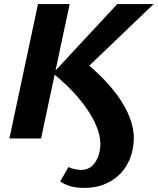

<svg xmlns="http://www.w3.org/2000/svg" viewBox="-20 -678 772 940"><path d="M393 242Q356 242 326.5 234Q297 226 275 210L315 140Q328 146 345 150Q362 154 377 154Q403 154 421.5 141.5Q440 129 451.5 108Q463 87 468 63Q476 23 465.5 -19.5Q455 -62 431 -104Q407 -146 375 -185.5Q343 -225 307.5 -259Q272 -293 239 -319L554 -658H732L379 -320L385 -384Q420 -355 458.5 -319Q497 -283 532 -240.5Q567 -198 593 -150.5Q619 -103 630 -51.5Q641 0 629 56Q617 113 584 155Q551 197 502 219.5Q453 242 393 242ZM26 0 166 -658H321L181 0Z"/></svg>

Font: Ysabeau Infant ExtraBold
Style: Italic
Weight: 800
Italic angle: -12°
Designer: Christian Thalmann (Catharsis Fonts)
Version: Version 2.001;gftools[0.9.30]; featfreeze: ss01,ss02,lnum